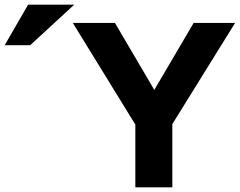

<svg xmlns="http://www.w3.org/2000/svg" viewBox="-207 -800 1024 820"><path d="M529 -270 797 -702H620L452 -416L284 -702H104L371 -268V0H529ZM-187 -607H-78L110 -780H-87Z"/></svg>

Font: Geom
Style: Bold
Weight: 700
Version: Version 1.102